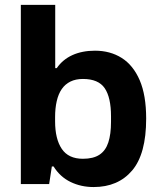

<svg xmlns="http://www.w3.org/2000/svg" viewBox="-20 -743 648 775"><path d="M357.9 12Q306.9 12 264.6 -8.6Q222.3 -29.2 196.3 -71.1H189.3L178.4 0H64.1V-723.4H202.9V-468H209.1Q232.9 -502.7 272.3 -520.6Q311.8 -538.4 363.4 -538.4Q424.8 -538.4 471.3 -509.1Q517.7 -479.8 543.9 -419.2Q570 -358.6 570 -264.2Q570 -121.3 513.3 -54.7Q456.7 12 357.9 12ZM314.7 -102.1Q356.7 -102.1 381.5 -118.5Q406.4 -135 417.2 -168.1Q428.1 -201.3 428.1 -251.1V-273.6Q428.1 -349.5 402.7 -386.9Q377.3 -424.3 314.7 -424.3Q285.4 -424.3 264.1 -413.7Q242.8 -403.2 229.2 -383.4Q215.6 -363.6 209 -334.8Q202.4 -306.1 202.4 -270.6V-253.3Q202.4 -182.2 229.3 -142.2Q256.2 -102.1 314.7 -102.1Z"/></svg>

Font: Archivo Variable SemiBold
Style: Regular
Weight: 600
Designer: Hector Gatti
Foundry: Omnibus-Type
Version: Version 2.001